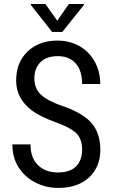

<svg xmlns="http://www.w3.org/2000/svg" viewBox="-20 -922 558 952"><path d="M254.4 -316.4Q179.7 -343.8 139.6 -373Q60.5 -432.1 60.1 -521.5Q59.6 -611.3 116.2 -666Q172.9 -720.7 264.2 -720.7Q326.7 -720.7 375.5 -692.4Q424.3 -664.1 450.7 -614.7Q477.1 -564.9 477.1 -505.4H387.2Q387.2 -571.3 355.5 -607.4Q323.2 -643.6 266.6 -643.6Q210 -643.6 180.2 -613.3Q150.4 -583 150.4 -533.2Q150.4 -483.4 182.6 -453.1Q214.8 -422.9 282.2 -398.9Q387.7 -364.3 432.6 -313.5Q477.5 -262.7 477.5 -178.7Q477.5 -94.7 421.4 -42Q365.2 9.8 268.6 9.8Q207 9.8 154.3 -17.6Q101.6 -44.9 71.3 -93.8Q41 -142.6 41.5 -206.1H131.3Q130.9 -140.1 168 -103.5Q205.1 -66.9 266.6 -66.9Q328.1 -66.9 357.4 -97.2Q387.2 -127.4 387.2 -180.2Q387.2 -232.9 358.4 -261.2Q329.6 -289.6 254.4 -316.4ZM396 -902.3V-897.5L289.1 -763.7H238.3L132.8 -897.5V-902.3H205.1L263.7 -819.3L321.8 -902.3Z"/></svg>

Font: RobotoCondensed-Regular
Style: Regular
Weight: 400
Designer: Google
Version: Version 2.001201; 2014